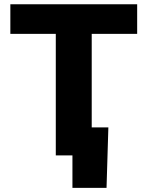

<svg xmlns="http://www.w3.org/2000/svg" viewBox="-20 -748 710 924"><path d="M29.8 -585V-727.5H640.1V-585H421.4V0H248.5V-585ZM328.6 156.2V0H284.2V-134.8H501.5L492.7 156.2Z"/></svg>

Font: Inter 18pt ExtraBold
Style: Regular
Weight: 800
Designer: Rasmus Andersson
Foundry: rsms
Version: Version 4.001;git-66647c0bb